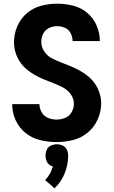

<svg xmlns="http://www.w3.org/2000/svg" viewBox="-20 -763 616 1042"><path d="M286 8Q332 8 376 -3Q420 -14 455.5 -43Q491 -72 510 -114.5Q529 -157 529 -202Q529 -230 520.5 -257Q512 -284 496.5 -307Q481 -330 459.5 -348Q438 -366 413.5 -379.5Q389 -393 363.5 -403.5Q338 -414 312 -424Q286 -434 261 -447Q236 -460 220 -484Q204 -508 204 -536Q204 -559 214.5 -580Q225 -601 246 -611Q267 -621 290 -621Q312 -621 332.5 -612Q353 -603 363.5 -582.5Q374 -562 374 -540H522Q522 -583 504.5 -624Q487 -665 453 -693.5Q419 -722 376 -732.5Q333 -743 290 -743Q246 -743 202.5 -731.5Q159 -720 125 -690.5Q91 -661 73.5 -619.5Q56 -578 56 -533Q56 -506 64 -479Q72 -452 87.5 -428.5Q103 -405 124.5 -387Q146 -369 170 -355.5Q194 -342 220 -331.5Q246 -321 272 -311Q298 -301 322.5 -288Q347 -275 364 -251.5Q381 -228 381 -200Q381 -176 368.5 -154Q356 -132 333 -123Q310 -114 286 -114Q263 -114 241 -123Q219 -132 206.5 -153Q194 -174 194 -198H46Q46 -153 64.5 -111.5Q83 -70 118.5 -41.5Q154 -13 198 -2.5Q242 8 286 8ZM276 259Q312 225 331 178Q350 131 350 81Q350 65 343 49.5Q336 34 320.5 27Q305 20 288 20Q272 20 256.5 27Q241 34 234 49.5Q227 65 227 81Q227 94 231 106.5Q235 119 244.5 128Q254 137 267 140Q261 161 250.5 180Q240 199 225 214Z"/></svg>

Font: Iosevka Sparkle Heavy
Style: Regular
Weight: 900
Designer: Belleve Invis
Foundry: Belleve Invis
Version: Version 4.5.0; ttfautohint (v1.8.3)